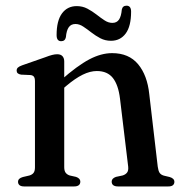

<svg xmlns="http://www.w3.org/2000/svg" viewBox="-20 -672 658 692"><path d="M211.5 -450.5V-69.5Q211.5 -56 216.8 -49.2Q222 -42.5 231.5 -39.5L254 -34.5Q269.5 -29 269.5 -17.5Q269.5 0 246.5 0H67.5Q56 0 50.5 -4.5Q45 -9 45 -16.5Q45 -23 49.2 -27.2Q53.5 -31.5 62.5 -34L86 -39.5Q96 -42.5 101 -49Q106 -55.5 106 -69V-379Q106 -390.5 102.2 -395.5Q98.5 -400.5 90 -401.5L56 -403Q47.5 -404.5 43.8 -408Q40 -411.5 40 -417.5Q40 -424 44.2 -428.2Q48.5 -432.5 59.5 -436.5L142.5 -465.5Q158 -471.5 168 -474Q178 -476.5 186 -476.5Q199 -476.5 205.2 -469.5Q211.5 -462.5 211.5 -450.5ZM197.5 -344 178 -364 199.5 -383Q259 -435.5 301.8 -458Q344.5 -480.5 384 -480.5Q444.5 -480.5 477.8 -440.5Q511 -400.5 518 -332.5L548.5 -71.5Q550.5 -56.5 555.2 -49.2Q560 -42 570.5 -39L591.5 -34Q600 -31.5 604.2 -27.2Q608.5 -23 608.5 -16.5Q608.5 -9 603.2 -4.5Q598 0 586 0H406Q382.5 0 382.5 -17.5Q382.5 -29 398 -34.5L421.5 -39.5Q432 -42.5 437.8 -49.8Q443.5 -57 442 -71.5L412.5 -316.5Q406.5 -366 386.8 -391Q367 -416 329 -416Q305 -416 278 -402.8Q251 -389.5 219 -362.5ZM380 -525Q359 -525 341.5 -534.2Q324 -543.5 309 -555.2Q294 -567 280 -576.2Q266 -585.5 252 -585.5Q236 -585.5 227.8 -573.8Q219.5 -562 217.5 -538Q214.5 -523.5 200.5 -523.5Q184 -523.5 184 -545.5Q184 -597.5 203.5 -623.8Q223 -650 256.5 -650Q277.5 -650 295 -640.8Q312.5 -631.5 327.5 -619.8Q342.5 -608 356.5 -598.8Q370.5 -589.5 385 -589.5Q401 -589.5 409 -601.5Q417 -613.5 419 -637.5Q422 -651.5 436 -651.5Q452.5 -651.5 452.5 -630Q452.5 -577.5 433 -551.2Q413.5 -525 380 -525Z"/></svg>

Font: Fraunces 11pt
Style: Regular
Weight: 400
Version: Version 1.000;[b76b70a41]